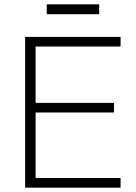

<svg xmlns="http://www.w3.org/2000/svg" viewBox="-20 -859 622 879"><path d="M95 0V-690H532V-646H143V-388H502V-344H143V-44H532V0ZM194 -794V-839H434V-794Z"/></svg>

Font: Oxanium ExtraLight
Style: Regular
Weight: 200
Designer: Severin Meyer
Version: Version 2.000